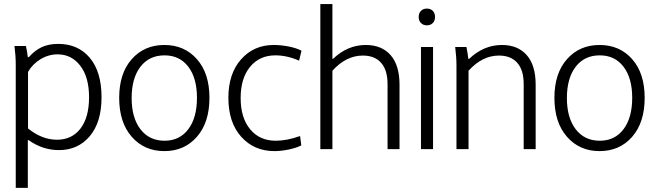

<svg xmlns="http://www.w3.org/2000/svg" viewBox="-20 -730 3222 940"><path d="M117.2 -377.9V-101.1Q185.5 -45.9 258.8 -45.9Q332 -45.9 374 -100.6Q416 -155.3 416 -253.9Q416 -352.5 373 -408.2Q330.1 -463.9 262.2 -463.9Q217.8 -463.9 178.5 -440.2Q139.2 -416.5 117.2 -377.9ZM57.1 189.9V-413.1Q57.1 -456.5 50.8 -504.9H106.9Q113.8 -472.7 116.2 -450.2H121.1Q150.4 -483.4 184.6 -499.3Q218.8 -515.1 265.1 -515.1Q362.3 -515.1 419.7 -446.8Q477.1 -378.4 477.1 -253.9Q477.1 -131.3 419.4 -63.2Q361.8 4.9 269 4.9Q188.5 4.9 120.1 -43.9H116.2V189.9Z M563.5 -251Q563.5 -371.1 625 -440.4Q686.5 -509.8 784.7 -509.8Q882.8 -509.8 944.1 -440.4Q1005.4 -371.1 1005.4 -251Q1005.4 -130.4 944.1 -60.3Q882.8 9.8 784.7 9.8Q686.5 9.8 625 -60.3Q563.5 -130.4 563.5 -251ZM624.5 -250Q624.5 -153.3 667.7 -97.2Q710.9 -41 785.6 -41Q859.4 -41 901.9 -97.4Q944.3 -153.8 944.3 -251Q944.3 -347.7 901.9 -403.3Q859.4 -459 785.6 -459Q710.4 -459 667.5 -403.1Q624.5 -347.2 624.5 -250Z M1330.1 -41Q1384.8 -41 1449.2 -64L1455.1 -18.1Q1429.7 -5.4 1392.8 2.2Q1356 9.8 1323.2 9.8Q1224.1 9.8 1161.1 -60.3Q1098.1 -130.4 1098.1 -251Q1098.1 -369.6 1160.4 -439.7Q1222.7 -509.8 1320.3 -509.8Q1354 -509.8 1391.6 -502.7Q1429.2 -495.6 1456.1 -481.9L1444.3 -433.1Q1385.3 -459 1328.1 -459Q1250.5 -459 1204.3 -402.8Q1158.2 -346.7 1158.2 -250Q1158.2 -153.3 1204.6 -97.2Q1251 -41 1330.1 -41Z M1548.3 0V-710H1607.4V-441.9H1610.4Q1681.6 -509.8 1771 -509.8Q1848.6 -509.8 1892.3 -460.2Q1936 -410.6 1936 -314.9V0H1877.4V-317.9Q1877.4 -386.7 1845.9 -422.4Q1814.5 -458 1756.3 -458Q1674.8 -458 1607.4 -383.8V0Z M2041 0V-500H2100.1V0ZM2069.8 -688Q2087.9 -688 2098.9 -676.8Q2109.9 -665.5 2109.9 -647Q2109.9 -628.4 2098.9 -617.2Q2087.9 -606 2069.8 -606Q2052.2 -606 2041 -617.2Q2029.8 -628.4 2029.8 -647Q2029.8 -665.5 2041 -676.8Q2052.2 -688 2069.8 -688Z M2214.8 0V-408.2Q2214.8 -451.7 2208.5 -500H2263.7Q2270.5 -464.4 2272.9 -441.9H2276.9Q2348.1 -509.8 2437.5 -509.8Q2515.1 -509.8 2558.8 -460.2Q2602.5 -410.6 2602.5 -314.9V0H2543.9V-317.9Q2543.9 -386.7 2512.5 -422.4Q2481 -458 2422.9 -458Q2341.3 -458 2273.9 -383.8V0Z M2694.3 -251Q2694.3 -371.1 2755.9 -440.4Q2817.4 -509.8 2915.5 -509.8Q3013.7 -509.8 3075 -440.4Q3136.2 -371.1 3136.2 -251Q3136.2 -130.4 3075 -60.3Q3013.7 9.8 2915.5 9.8Q2817.4 9.8 2755.9 -60.3Q2694.3 -130.4 2694.3 -251ZM2755.4 -250Q2755.4 -153.3 2798.6 -97.2Q2841.8 -41 2916.5 -41Q2990.2 -41 3032.7 -97.4Q3075.2 -153.8 3075.2 -251Q3075.2 -347.7 3032.7 -403.3Q2990.2 -459 2916.5 -459Q2841.3 -459 2798.3 -403.1Q2755.4 -347.2 2755.4 -250Z"/></svg>

Font: LT Hoop Light
Style: Regular
Weight: 300
Designer: Daniel Lyons
Foundry: LyonsType
Version: Version 1.000